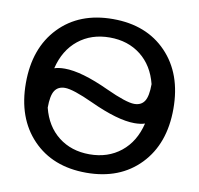

<svg xmlns="http://www.w3.org/2000/svg" viewBox="-82 -826 959 923"><g transform="rotate(10 397.0 -365.0)"><path d="M135 -638Q233 -740 397 -740Q561 -740 659 -638Q757 -536 757 -365Q757 -194 659 -92Q561 10 397 10Q233 10 135 -92Q37 -194 37 -365Q37 -536 135 -638ZM161 -266Q183 -178 245.5 -129Q308 -80 397 -80Q487 -80 550 -130.5Q613 -181 635 -272Q614 -265 584 -265Q502 -265 366 -328Q266 -374 227 -374Q193 -374 177 -349.5Q161 -325 161 -266ZM159 -458Q180 -465 210 -465Q292 -465 428 -402Q528 -356 567 -356Q601 -356 617 -380.5Q633 -405 633 -464Q611 -552 548.5 -601Q486 -650 397 -650Q307 -650 244 -599.5Q181 -549 159 -458Z"/></g></svg>

Font: M PLUS 1p Medium
Style: Regular
Weight: 500
Version: Version 1.062